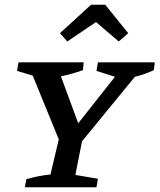

<svg xmlns="http://www.w3.org/2000/svg" viewBox="-20 -790 673 810"><path d="M85 0 91 -34Q119 -42 142.5 -46.5Q166 -51 193 -54L228 -202L118 -471L52 -491L58 -527H333L330 -494Q285 -478 237 -468L310 -270L465 -466L387 -491L393 -527H633L629 -494Q590 -476 549 -466L326 -194L298 -52L393 -36L387 0ZM424 -770 521 -650 481 -615 385 -697 264 -615 233 -650 364 -770Z"/></svg>

Font: Piazzolla SC Medium
Style: Italic
Weight: 500
Italic angle: -11.3°
Designer: Juan Pablo del Peral
Foundry: Huerta Tipografica
Version: Version 1.330